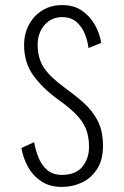

<svg xmlns="http://www.w3.org/2000/svg" viewBox="-20 -726 490 757"><path d="M224.5 11Q175 11 141.8 -11.8Q108.5 -34.5 89.5 -69.8Q70.5 -105 64.5 -142.5L114.5 -165.5Q120 -134 132 -104.2Q144 -74.5 166.2 -55.5Q188.5 -36.5 224.5 -36.5Q278.5 -36.5 304.8 -68.8Q331 -101 331 -146.5Q331 -189.5 317.8 -220.2Q304.5 -251 277 -278Q249.5 -305 206 -336Q147.5 -378.5 111.2 -428.8Q75 -479 75 -548.5Q75 -593 94.2 -628.8Q113.5 -664.5 147.2 -685.2Q181 -706 225 -706Q271.5 -706 303.8 -683.5Q336 -661 354.8 -626.8Q373.5 -592.5 379 -557L329 -536.5Q325.5 -565.5 314 -593.5Q302.5 -621.5 281 -640Q259.5 -658.5 224.5 -658.5Q182.5 -658.5 155.5 -627.2Q128.5 -596 128.5 -550.5Q128.5 -495.5 153.5 -458.5Q178.5 -421.5 233.5 -381.5Q275 -351.5 309.5 -321Q344 -290.5 365 -250.2Q386 -210 386 -150.5Q386 -95.5 363 -59.8Q340 -24 303.2 -6.5Q266.5 11 224.5 11Z"/></svg>

Font: Trispace Condensed ExtraLight
Style: Regular
Weight: 200
Width: 3
Designer: Tyler Finck
Foundry: Etcetera Type Company
Version: Version 1.210; ttfautohint (v1.8.3)